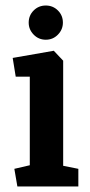

<svg xmlns="http://www.w3.org/2000/svg" viewBox="-20 -676 328 696"><path d="M43 0 32 -64 88 -77V-398H37L26 -466L175 -492L209 -456V-75L264 -64V0ZM146 -532Q120 -532 102 -550.5Q84 -569 84 -594Q84 -620 102 -638Q120 -656 146 -656Q172 -656 190 -638Q208 -620 208 -594Q208 -569 190 -550.5Q172 -532 146 -532Z"/></svg>

Font: Kreon
Style: Bold
Weight: 700
Designer: Julia Petretta
Foundry: Julia Petretta and Eli Heuer
Version: Version 2.002